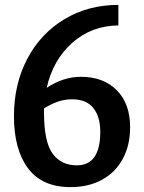

<svg xmlns="http://www.w3.org/2000/svg" viewBox="-20 -755 587 785"><path d="M512 -235Q512 -161 482 -105.5Q452 -50 397 -20Q342 10 268 10Q152 10 94.5 -67Q37 -144 37 -280Q37 -410 91 -513.5Q145 -617 242.5 -676Q340 -735 464 -735V-651Q355 -650 276 -580.5Q197 -511 171 -396Q239 -441 311 -441Q403 -441 457.5 -386Q512 -331 512 -235ZM390 -216Q390 -278 361.5 -313.5Q333 -349 275 -349Q243 -349 215.5 -339Q188 -329 160 -312V-294Q160 -175 195 -127Q230 -79 294 -79Q390 -79 390 -216Z"/></svg>

Font: Enriqueta SemiBold
Style: Regular
Weight: 600
Designer: Viviana Monsalve, Gustavo Ibarra
Foundry: 72Puntos
Version: Version 2.000